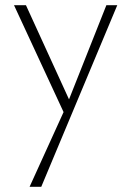

<svg xmlns="http://www.w3.org/2000/svg" viewBox="-20 -431 505 740"><path d="M390 -411H432L139 289H94L225 1L34 -411H80L246 -48Z"/></svg>

Font: EauTest Light
Style: Regular
Weight: 300
Designer: Christian Thalmann (Catharsis Fonts)
Version: Version 0.001;PS 000.001;hotconv 1.0.88;makeotf.lib2.5.64775